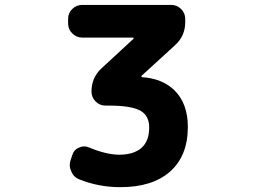

<svg xmlns="http://www.w3.org/2000/svg" viewBox="-20 -776 1040 786"><path d="M472.7 -9.8Q383.8 -9.8 303.7 -42Q280.3 -51.8 271.5 -75.2Q265.6 -87.9 265.6 -100.6Q265.6 -111.3 269.5 -122.1L276.4 -142.6Q283.2 -164.1 303.7 -171.9Q314.5 -176.8 324.2 -176.8Q335 -176.8 345.7 -171.9Q413.1 -143.6 466.8 -142.6Q527.3 -142.6 559.6 -170.9Q590.8 -199.2 590.8 -253.9Q590.8 -301.8 555.7 -322.3Q518.6 -343.8 423.8 -343.8H411.1Q387.7 -343.8 371.1 -360.8Q354.5 -377.9 354.5 -401.4Q354.5 -459 396.5 -497.1L526.4 -617.2Q527.3 -618.2 526.9 -620.1Q526.4 -622.1 524.4 -622.1H316.4Q293 -622.1 275.9 -639.2Q258.8 -656.2 258.8 -679.7V-698.2Q258.8 -722.7 275.9 -739.3Q293 -755.9 316.4 -755.9H680.7Q704.1 -755.9 721.2 -739.3Q738.3 -722.7 738.3 -698.2V-685.5Q738.3 -627.9 695.3 -589.8L559.6 -465.8Q558.6 -463.9 559.1 -462.4Q559.6 -460.9 561.5 -460Q642.6 -455.1 693.4 -407.2Q749 -352.5 749 -256.8Q749 -137.7 675.8 -73.2Q603.5 -9.8 472.7 -9.8Z"/></svg>

Font: Rounded Mgen+ 1mn bold
Style: Bold
Weight: 700
Designer: [Source Han Sans]
Ryoko NISHIZUKA  (kana & ideographs); Paul D. Hunt (Latin, Greek & Cyrillic); Wenlong ZHANG  (bopomofo
Version: Version 1.059.20150602